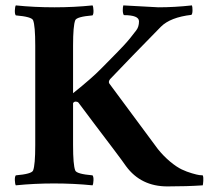

<svg xmlns="http://www.w3.org/2000/svg" viewBox="-20 -666 755 694"><path d="M176.8 -639.6Q248 -639.6 314.5 -646.5Q317.4 -641.6 317.9 -628.4Q318.4 -615.2 314.5 -610.4Q256.8 -605.5 252 -592.8Q244.1 -573.2 244.1 -501V-329.1Q312.5 -383.8 345.7 -418Q356.4 -428.7 376.5 -449.2Q396.5 -469.7 404.8 -478Q413.1 -486.3 426.3 -500.5Q439.5 -514.6 450.2 -527.8Q460.9 -541 472.7 -556.6Q482.4 -569.3 482.4 -588.9Q482.4 -611.3 427.7 -611.3Q423.8 -617.2 423.8 -628.9Q423.8 -640.6 425.8 -646.5L552.7 -639.6Q610.4 -639.6 673.8 -646.5Q675.8 -641.6 675.8 -628.9Q675.8 -616.2 671.9 -612.3Q595.7 -603.5 561.5 -569.3Q451.2 -457 377.9 -379.9Q371.1 -371.1 375 -364.3L550.8 -127Q571.3 -101.6 594.7 -82Q618.2 -62.5 636.7 -53.7Q655.3 -44.9 673.8 -39.6Q692.4 -34.2 700.2 -33.2Q708 -32.2 712.9 -32.2Q715.8 -25.4 714.8 -12.2Q713.9 1 712.9 3.9Q656.2 7.8 585 7.8Q489.3 7.8 435.5 -65.4Q424.8 -81.1 392.1 -124.5Q359.4 -168 319.3 -220.7Q279.3 -273.4 263.7 -294.9Q259.8 -298.8 253.9 -298.8Q247.1 -298.8 244.1 -293V-141.6Q244.1 -69.3 252 -49.8Q256.8 -37.1 314.5 -32.2Q318.4 -27.3 317.9 -14.2Q317.4 -1 314.5 3.9Q248 -2.9 174.8 -2.9Q103.5 -2.9 37.1 3.9Q34.2 -1 33.7 -14.2Q33.2 -27.3 37.1 -32.2Q94.7 -37.1 99.6 -49.8Q107.4 -69.3 107.4 -141.6V-501Q107.4 -573.2 99.6 -592.8Q94.7 -605.5 37.1 -610.4Q33.2 -615.2 33.7 -628.4Q34.2 -641.6 37.1 -646.5Q103.5 -639.6 176.8 -639.6Z"/></svg>

Font: Crimson
Style: Bold
Weight: 700
Version: Version 0.8 ; ttfautohint (v1.00) -l 8 -r 50 -G 200 -x 14 -D